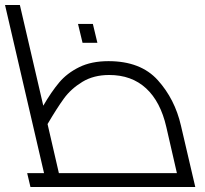

<svg xmlns="http://www.w3.org/2000/svg" viewBox="-43 -743 815 763"><path d="M733 0H78L65 -55H132L-23 -723H36L129 -323Q161 -378 192 -415Q223 -452 271.5 -476Q320 -500 388 -500Q516 -500 584 -424.5Q652 -349 676 -244ZM191 -55H660L618 -238Q595 -339 537.5 -392Q480 -445 391 -445Q329 -445 284 -417.5Q239 -390 211 -351.5Q183 -313 146 -250ZM267 -648H326L344 -573H285Z"/></svg>

Font: Cairo Light
Style: Italic
Weight: 300
Italic angle: -13°
Designer: Mohamed Gaber, Accademia di Belle Arti di Urbino and others
Foundry: Kief Type Foundry, Accademia di Belle Arti di Urbino and others
Version: Version 3.011